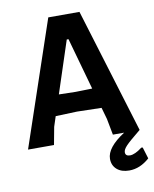

<svg xmlns="http://www.w3.org/2000/svg" viewBox="-91 -713 785 976"><g transform="rotate(-10 301.0 -225.0)"><path d="M584 0Q526 47 508 66Q490 85 490 99Q490 119 514 119Q539 119 577 90L584 91L602 150Q553 194 497 194Q457 194 433.5 173.5Q410 153 410 119Q410 61 504 0H446L430 -84L413 -144L287 -147L176 -143L159 -91L142 0H8L226 -644H387ZM299 -517 211 -249 297 -247 383 -249 308 -517Z"/></g></svg>

Font: Alegreya Sans
Style: Bold
Weight: 700
Designer: Juan Pablo del Peral
Foundry: Huerta Tipografica
Version: Version 2.007